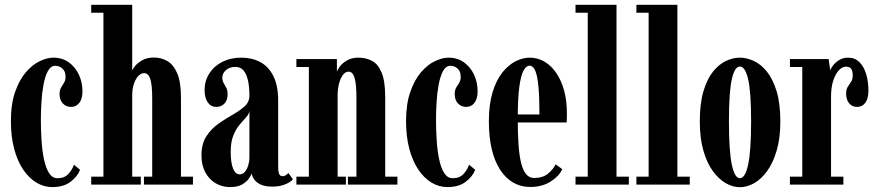

<svg xmlns="http://www.w3.org/2000/svg" viewBox="-20 -770 3657 801"><path d="M198 10.5Q163 10.5 131.8 -8.2Q100.5 -27 76.5 -62.8Q52.5 -98.5 39 -149.5Q25.5 -200.5 25.5 -264.5Q25.5 -336.5 43.2 -387Q61 -437.5 88.2 -469Q115.5 -500.5 146.2 -515Q177 -529.5 202.5 -529.5Q240 -529.5 267.2 -509.8Q294.5 -490 309.2 -458.2Q324 -426.5 324 -389.5Q324 -357.5 310.8 -340.8Q297.5 -324 277 -324Q255.5 -324 242 -338.5Q228.5 -353 228.5 -377.5Q228.5 -394 234.8 -404.5Q241 -415 247.2 -425Q253.5 -435 253.5 -449Q253.5 -472.5 240.5 -484Q227.5 -495.5 210.5 -495.5Q191.5 -495.5 179.8 -473.5Q168 -451.5 161.5 -416.8Q155 -382 152.8 -342.5Q150.5 -303 150.5 -268Q150.5 -227.5 153.2 -185Q156 -142.5 163.2 -106.8Q170.5 -71 184.2 -48.8Q198 -26.5 220 -26.5Q249 -26.5 265.2 -44.2Q281.5 -62 288.5 -83L314 -61.5Q303.5 -34 274.5 -11.8Q245.5 10.5 198 10.5Z M360.5 0V-33H411.5V-717H360.5V-750H531.5V-475Q532 -479.5 542.2 -493Q552.5 -506.5 572.5 -518.2Q592.5 -530 622 -530Q653.5 -530 679 -514.8Q704.5 -499.5 719.8 -463Q735 -426.5 735 -362.5V-33H785V0H580.5V-33H615V-356.5Q615 -417 606.8 -441Q598.5 -465 581 -465Q569 -465 558 -454Q547 -443 539.5 -422.8Q532 -402.5 531.5 -374V-33H567.5V0Z M939.5 10.5Q907 10.5 880 -5.2Q853 -21 836.8 -50.5Q820.5 -80 820.5 -121.5Q820.5 -170 840.8 -201.2Q861 -232.5 890.8 -253.5Q920.5 -274.5 950.2 -291.2Q980 -308 1000.2 -326.2Q1020.5 -344.5 1020.5 -371Q1020.5 -407.5 1014.5 -434.5Q1008.5 -461.5 995.8 -476.2Q983 -491 962 -491Q938.5 -491 923 -477.8Q907.5 -464.5 907.5 -446Q907.5 -433 913 -423.5Q918.5 -414 924 -403.8Q929.5 -393.5 929.5 -376Q929.5 -352 916.5 -338Q903.5 -324 882 -324Q860 -324 846.8 -342.8Q833.5 -361.5 833.5 -393.5Q833.5 -432.5 853 -463.2Q872.5 -494 907.2 -511.8Q942 -529.5 986.5 -529.5Q1031 -529.5 1065.5 -511.2Q1100 -493 1120.2 -453.2Q1140.5 -413.5 1140.5 -348.5V-77.5Q1140.5 -52.5 1144.8 -43.8Q1149 -35 1158.5 -35Q1167 -35 1173.5 -39.8Q1180 -44.5 1183.5 -48L1202 -22Q1194.5 -11.5 1171.2 -1.5Q1148 8.5 1116.5 8.5Q1086 8.5 1067.8 0Q1049.5 -8.5 1040.8 -21.2Q1032 -34 1029.5 -46Q1027.5 -38.5 1018.2 -25Q1009 -11.5 990.2 -0.5Q971.5 10.5 939.5 10.5ZM980 -42.5Q992.5 -42.5 1001.5 -53Q1010.5 -63.5 1015.5 -79.8Q1020.5 -96 1020.5 -112.5V-307.5Q1018.5 -293.5 1006.5 -280.5Q994.5 -267.5 979.8 -250Q965 -232.5 953.8 -205.5Q942.5 -178.5 942.5 -136.5Q942.5 -90.5 952.5 -66.5Q962.5 -42.5 980 -42.5Z M1216.5 0V-33H1268.5V-490.5H1216.5V-523.5H1385.5V-470Q1387.5 -478.5 1398 -492.8Q1408.5 -507 1428 -518.2Q1447.5 -529.5 1475.5 -529.5Q1506.5 -529.5 1531.8 -516.2Q1557 -503 1572 -467.5Q1587 -432 1587 -365V-33H1638V0H1431.5V-33H1467V-362.5Q1467 -418 1459.5 -444.5Q1452 -471 1434 -471Q1424.5 -471 1416.5 -463.8Q1408.5 -456.5 1402.2 -443.5Q1396 -430.5 1392.5 -413.5Q1389 -396.5 1388.5 -377V-33H1423V0Z M1846.5 10.5Q1811.5 10.5 1780.2 -8.2Q1749 -27 1725 -62.8Q1701 -98.5 1687.5 -149.5Q1674 -200.5 1674 -264.5Q1674 -336.5 1691.8 -387Q1709.5 -437.5 1736.8 -469Q1764 -500.5 1794.8 -515Q1825.5 -529.5 1851 -529.5Q1888.5 -529.5 1915.8 -509.8Q1943 -490 1957.8 -458.2Q1972.5 -426.5 1972.5 -389.5Q1972.5 -357.5 1959.2 -340.8Q1946 -324 1925.5 -324Q1904 -324 1890.5 -338.5Q1877 -353 1877 -377.5Q1877 -394 1883.2 -404.5Q1889.5 -415 1895.8 -425Q1902 -435 1902 -449Q1902 -472.5 1889 -484Q1876 -495.5 1859 -495.5Q1840 -495.5 1828.2 -473.5Q1816.5 -451.5 1810 -416.8Q1803.5 -382 1801.2 -342.5Q1799 -303 1799 -268Q1799 -227.5 1801.8 -185Q1804.5 -142.5 1811.8 -106.8Q1819 -71 1832.8 -48.8Q1846.5 -26.5 1868.5 -26.5Q1897.5 -26.5 1913.8 -44.2Q1930 -62 1937 -83L1962.5 -61.5Q1952 -34 1923 -11.8Q1894 10.5 1846.5 10.5Z M2192.5 10Q2153 10 2121.2 -8.2Q2089.5 -26.5 2066.5 -61.8Q2043.5 -97 2031.5 -147.8Q2019.5 -198.5 2019.5 -263.5Q2019.5 -334.5 2035 -385.2Q2050.5 -436 2076 -467.8Q2101.5 -499.5 2131.2 -514.5Q2161 -529.5 2189.5 -529.5Q2223.5 -529.5 2252 -512.5Q2280.5 -495.5 2301.2 -464.8Q2322 -434 2333.5 -392Q2345 -350 2345 -299.5Q2345 -289.5 2345 -279.5Q2345 -269.5 2344 -259H2132.5V-292.5H2230.5Q2230.5 -367 2226 -411.8Q2221.5 -456.5 2212.5 -476.2Q2203.5 -496 2189.5 -496Q2175.5 -496 2164.2 -475.8Q2153 -455.5 2146.5 -407.5Q2140 -359.5 2140 -275.5Q2140 -213.5 2143.2 -167Q2146.5 -120.5 2154.2 -89.5Q2162 -58.5 2175.2 -43Q2188.5 -27.5 2208 -27.5Q2245 -27.5 2267 -46.2Q2289 -65 2298 -84.5L2325.5 -64.5Q2314 -36.5 2278.2 -13.2Q2242.5 10 2192.5 10Z M2381 0V-33H2432V-717H2381V-750H2552V-33H2603.5V0Z M2635 0V-33H2686V-717H2635V-750H2806V-33H2857.5V0Z M3066.5 11Q3037 11 3007.5 -6Q2978 -23 2953.2 -57.2Q2928.5 -91.5 2914 -143Q2899.5 -194.5 2899.5 -263.5Q2899.5 -338.5 2914.8 -389.8Q2930 -441 2955 -471.8Q2980 -502.5 3009.2 -516Q3038.5 -529.5 3066.5 -529.5Q3094.5 -529.5 3124.2 -516Q3154 -502.5 3179 -471.8Q3204 -441 3219.8 -389.8Q3235.5 -338.5 3235.5 -263.5Q3235.5 -194.5 3220.5 -143Q3205.5 -91.5 3181 -57.2Q3156.5 -23 3126.5 -6Q3096.5 11 3066.5 11ZM3066.5 -26.5Q3089 -26.5 3101.2 -83.5Q3113.5 -140.5 3113.5 -263.5Q3113.5 -386 3101.2 -439.2Q3089 -492.5 3066.5 -492.5Q3045 -492.5 3033 -439.2Q3021 -386 3021 -263.5Q3021 -140.5 3033 -83.5Q3045 -26.5 3066.5 -26.5Z M3275.5 0V-33H3327V-490.5H3275.5V-523.5H3437L3443.5 -476.5Q3445.5 -484 3455.2 -496.8Q3465 -509.5 3481 -519.5Q3497 -529.5 3518 -529.5Q3546.5 -529.5 3565.2 -511Q3584 -492.5 3593.5 -461Q3603 -429.5 3603 -392Q3603 -359 3590.2 -341.5Q3577.5 -324 3555.5 -324Q3535 -324 3522.5 -339Q3510 -354 3510 -380Q3510 -397.5 3517 -408.2Q3524 -419 3530.8 -429.2Q3537.5 -439.5 3537.5 -455Q3537.5 -474 3530.8 -483Q3524 -492 3509 -492Q3494 -492 3479.8 -477Q3465.5 -462 3456.2 -433.8Q3447 -405.5 3447 -366.5V-33H3498.5V0Z"/></svg>

Font: Imbue 24pt
Style: Bold
Weight: 700
Designer: Tyler Finck
Foundry: Etcetera Type Company
Version: Version 1.102